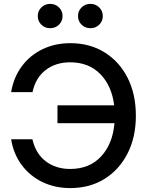

<svg xmlns="http://www.w3.org/2000/svg" viewBox="-20 -963 764 995"><path d="M344.2 11.7Q265.1 11.7 200.4 -19.3Q135.7 -50.3 93 -107.2Q50.3 -164.1 37.6 -241.2H147.9Q165 -166.5 217.3 -127Q269.5 -87.4 343.8 -87.4Q443.4 -87.4 503.7 -152.1Q564 -216.8 573.2 -324.7H277.8V-417H571.8Q559.1 -519 499.3 -579.6Q439.5 -640.1 343.8 -640.1Q268.6 -640.1 216.6 -600.1Q164.6 -560.1 148.4 -485.4H37.6Q50.8 -563 93.3 -619.9Q135.7 -676.8 200.4 -708Q265.1 -739.3 344.2 -739.3Q444.8 -739.3 521.5 -691.9Q598.1 -644.5 641.1 -560.1Q684.1 -475.6 684.1 -363.3Q684.1 -252 640.9 -167.5Q597.7 -83 521.2 -35.6Q444.8 11.7 344.2 11.7ZM448.7 -816.9Q421.4 -816.9 402.8 -835Q384.3 -853 384.3 -879.9Q384.3 -906.2 402.8 -924.6Q421.4 -942.9 448.7 -942.9Q475.6 -942.9 494.1 -924.6Q512.7 -906.2 512.7 -879.9Q512.7 -853 494.1 -835Q475.6 -816.9 448.7 -816.9ZM239.7 -816.9Q212.9 -816.9 194.3 -835Q175.8 -853 175.8 -879.9Q175.8 -906.2 194.3 -924.6Q212.9 -942.9 239.7 -942.9Q267.1 -942.9 285.6 -924.6Q304.2 -906.2 304.2 -879.9Q304.2 -853 285.6 -835Q267.1 -816.9 239.7 -816.9Z"/></svg>

Font: Inter Display Medium
Style: Regular
Weight: 500
Designer: Rasmus Andersson
Foundry: rsms
Version: Version 4.001;git-9221beed3